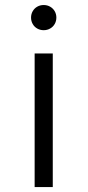

<svg xmlns="http://www.w3.org/2000/svg" viewBox="-20 -566 354 776"><path d="M105.5 -495Q105.5 -480.7 112.2 -469Q118.8 -457.3 130.5 -450.7Q142.2 -444 156.7 -444Q170.8 -444 182.6 -450.7Q194.3 -457.3 201.1 -469Q207.8 -480.7 207.8 -495Q207.8 -509 201.1 -520.7Q194.3 -532.3 182.6 -539Q170.8 -545.7 156.7 -545.7Q142.2 -545.7 130.5 -539Q118.8 -532.3 112.2 -520.7Q105.5 -509 105.5 -495ZM120 190H193.3V-350H120Z"/></svg>

Font: Tap Sans
Style: Regular
Weight: 400
Designer: Tap Payments
Foundry: Tap Payments
Version: Version 1.001;Glyphs 3.1.2 (3151)